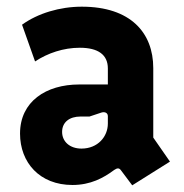

<svg xmlns="http://www.w3.org/2000/svg" viewBox="-20 -543 551 575"><path d="M343 -32 376 12 489 -59 439 -131V-339C439 -445 371 -523 225 -523C159 -523 93 -503 46 -469L85 -359C123 -384 170 -400 219 -400C274 -400 303 -379 303 -338V-290H217C118 -290 40 -239 40 -143C40 -56 99 11 197 11C251 11 290 -10 322 -34C331 -40 337 -41 343 -32ZM224 -98C189 -98 166 -119 166 -148C166 -177 188 -194 221 -194H248L284 -206C294 -209 303 -205 303 -195V-173C303 -134 273 -98 224 -98Z"/></svg>

Font: Finlandica
Style: Bold
Weight: 700
Designer: Niklas Ekholm, Juho Hiilivirta, Jaakko Suomalainen
Foundry: Helsinki Type Studio
Version: Version 2.000;Glyphs 3.2 (3202)